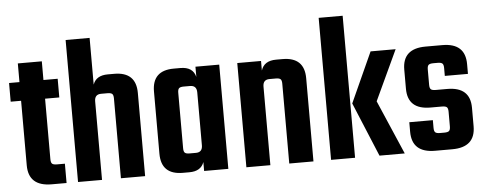

<svg xmlns="http://www.w3.org/2000/svg" viewBox="-47 -785 2282 901"><g transform="rotate(-5 1094.5 -334.5)"><path d="M234 -403H167V-118Q167 -102 173 -96.5Q179 -91 196 -91H233V0H163Q54 0 54 -99V-403H5V-491H54V-579H167V-491H234Z M470 -491H500Q603 -491 603 -392V0H489V-376Q489 -392 483 -397.5Q477 -403 461 -403H431Q400 -403 400 -370V0H287V-669H400V-449Q415 -491 470 -491Z M883 -491H995V0H881V-42Q866 0 812 0H781Q679 0 679 -99V-392Q679 -491 781 -491H812Q871 -491 883 -443ZM820 -88H850Q881 -88 881 -121V-370Q881 -403 850 -403H820Q804 -403 798 -397.5Q792 -392 792 -376V-115Q792 -99 798 -93.5Q804 -88 820 -88Z M1263 -491H1293Q1396 -491 1396 -392V0H1282V-376Q1282 -392 1276 -397.5Q1270 -403 1254 -403H1224Q1193 -403 1193 -370V0H1080V-491H1192V-446Q1206 -491 1263 -491Z M1826 -491 1716 -255 1826 0H1707L1601 -255L1708 -491ZM1479 0V-669H1592V0Z M2048 -108V-177Q2048 -193 2042 -198.5Q2036 -204 2019 -204H1965Q1858 -204 1858 -302V-392Q1858 -491 1967 -491H2046Q2154 -491 2154 -392V-346H2045V-383Q2045 -399 2039 -404.5Q2033 -410 2017 -410H1997Q1980 -410 1974 -404.5Q1968 -399 1968 -383V-311Q1968 -295 1974 -289.5Q1980 -284 1997 -284H2051Q2159 -284 2159 -186V-99Q2159 0 2050 0H1969Q1860 0 1860 -99V-144H1971V-108Q1971 -92 1977 -86.5Q1983 -81 1999 -81H2019Q2036 -81 2042 -86.5Q2048 -92 2048 -108Z"/></g></svg>

Font: Teko Medium
Style: Regular
Weight: 500
Designer: Manushi Parikh, Jonny Pinhorn
Foundry: Indian Type Foundry
Version: Version 1.106;PS 1.0;hotconv 1.0.78;makeotf.lib2.5.61930; tt